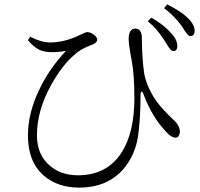

<svg xmlns="http://www.w3.org/2000/svg" viewBox="-20 -820 910 873"><path d="M340 33C425 33 491 5 540 -50C579 -95 603 -151 610 -219C616 -270 619 -325 619 -382C619 -410 626 -412 635 -385C660 -320 693 -265 736 -220C751 -203 766 -194 779 -194C785 -194 790 -197 793 -203C796 -208 798 -215 798 -222C797 -240 789 -256 774 -270C773 -271 771 -273 769 -275C736 -306 712 -332 695 -355C665 -396 645 -439 636 -484C629 -532 625 -587 625 -648C625 -675 615 -689 596 -690C575 -690 565 -674 565 -641C565 -628 568 -605 574 -570C576 -560 577 -553 578 -549C587 -504 591 -446 591 -375C591 -270 572 -188 533 -127C489 -58 423 -23 335 -23C282 -23 239 -38 205 -68C167 -101 148 -146 148 -205C148 -281 170 -358 214 -436C247 -495 282 -541 321 -573C338 -589 363 -603 394 -615C397 -616 400 -617 402 -618C415 -624 422 -631 422 -640C422 -653 398 -674 377 -674C372 -674 363 -671 352 -665C343 -661 335 -657 328 -654C287 -636 247 -627 208 -627C181 -627 150 -636 117 -653L107 -637C124 -617 141 -603 156 -595C170 -588 187 -584 207 -583C230 -582 255 -584 280 -589C227 -532 186 -472 157 -409C124 -340 107 -271 107 -204C107 -123 132 -61 181 -20C222 15 275 33 340 33ZM786 -608C787 -628 778 -649 757 -670C736 -695 706 -718 668 -740L652 -723C679 -702 703 -674 725 -640C728 -635 733 -627 739 -618C750 -599 759 -589 766 -588C778 -587 785 -593 786 -608ZM865 -677C866 -697 855 -718 833 -739C813 -759 782 -779 740 -800L726 -783C754 -762 780 -737 803 -706C808 -700 813 -691 820 -680C830 -665 838 -657 843 -656C856 -655 864 -662 865 -677Z"/></svg>

Font: AllPunType Light
Style: Regular
Weight: 300
Version: 1.0